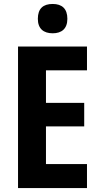

<svg xmlns="http://www.w3.org/2000/svg" viewBox="-20 -949 504 969"><path d="M246 -929C198 -929 171 -906 171 -854C171 -804 200 -781 246 -781C291 -781 320 -804 320 -854C320 -905 293 -929 246 -929ZM419 0V-121H212V-311H405V-430H212V-594H419V-714H71V0Z"/></svg>

Font: Noto Sans Georgian Condensed Bold
Style: Regular
Weight: 700
Width: 3
Designer: Monotype Design Team, Akaki Razmadze
Foundry: Google LLC
Version: Version 2.005